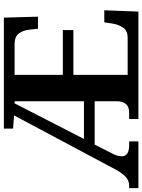

<svg xmlns="http://www.w3.org/2000/svg" viewBox="112 -866 754 1019"><g transform="rotate(-90 489.5 -357.0)"><path d="M0 0V-49H13Q40 -49 60.5 -68Q81 -87 102 -127L386 -660L316 -665V-714H905L910 -533H846L841 -579Q837 -614 820.5 -635Q804 -656 769 -657H601V-401H839V-345H601V-57H798Q834 -57 850.5 -79.5Q867 -102 873 -135L880 -181H944L937 0H367V-49H400Q460 -49 461 -112V-232H231L185 -141Q176 -126 172.5 -111.5Q169 -97 169 -88Q169 -49 229 -49H248V0ZM261 -289H461V-657H450Z"/></g></svg>

Font: Noto Naskh Arabic UI Semi
Style: Bold
Weight: 700
Designer: Monotype Design Team, David Williams, Mohamad Dakak and Nizar Qandah
Foundry: Monotype Imaging Inc.
Version: Version 2.014; ttfautohint (v1.8.4.7-5d5b)